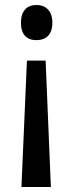

<svg xmlns="http://www.w3.org/2000/svg" viewBox="-20 -656 292 770"><path d="M190 -565C190 -613 163 -636 126 -636C88 -636 64 -612 64 -565C64 -518 87 -495 126 -495C164 -495 190 -516 190 -565ZM88 -413 66 94H184L163 -413Z"/></svg>

Font: Noto Sans Kannada UI Condensed Medium
Style: Regular
Weight: 500
Width: 3
Designer: Jelle Bosma - Monotype Design Team
Foundry: Monotype Imaging Inc.
Version: Version 2.005